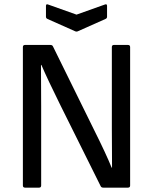

<svg xmlns="http://www.w3.org/2000/svg" viewBox="-20 -861 702 881"><path d="M324.2 -717.8 198.2 -773.9Q190.9 -776.9 190.9 -784.2V-834Q190.9 -844.7 202.1 -839.8L331.1 -793.9L460 -839.8Q471.2 -844.7 471.2 -834V-784.2Q471.2 -776.9 463.9 -773.9L337.9 -717.8Q331.1 -714.4 324.2 -717.8ZM95.2 0Q85 0 85 -9.8V-645Q85 -654.8 95.2 -654.8H210.9Q220.2 -654.8 223.1 -647.9L411.1 -266.1Q467.3 -153.8 492.2 -91.8H494.1Q494.1 -119.1 493.7 -180.7Q493.2 -242.2 493.2 -270V-645Q493.2 -654.8 502.9 -654.8H566.9Q577.1 -654.8 577.1 -645V-9.8Q577.1 0 566.9 0H454.1Q444.8 0 441.9 -6.8L256.8 -378.9Q199.2 -495.1 169.9 -563H168Q168 -528.8 168.5 -467Q168.9 -405.3 168.9 -371.1V-9.8Q168.9 0 159.2 0Z"/></svg>

Font: Sofia Sans
Style: Regular
Weight: 400
Designer: Botio Nikoltchev, Ani Petrova
Foundry: lettersoup
Version: Version 4.100